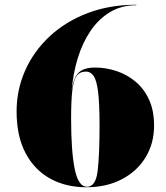

<svg xmlns="http://www.w3.org/2000/svg" viewBox="-20 -780 700 810"><path d="M630 -250Q630 -175 594.2 -116.2Q558.5 -57.5 494 -23.8Q429.5 10 344 10Q258.5 10 192.2 -26.2Q126 -62.5 88 -133.8Q50 -205 50 -310Q50 -401 86 -482.2Q122 -563.5 188.8 -626Q255.5 -688.5 348.5 -724.2Q441.5 -760 555 -760V-758Q492.5 -758 444 -728.8Q395.5 -699.5 361.5 -649Q327.5 -598.5 307.8 -533.8Q288 -469 282.5 -397.5Q288.5 -447 309.5 -471Q330.5 -495 381 -495Q426.5 -495 470.8 -480.5Q515 -466 551 -436.2Q587 -406.5 608.5 -360.2Q630 -314 630 -250ZM400 -250Q400 -342 394 -391.2Q388 -440.5 375.2 -459.2Q362.5 -478 343 -478Q317 -478 303.5 -459.8Q290 -441.5 285 -398.2Q280 -355 280 -280Q280 -142 295.2 -67Q310.5 8 347 8Q384 8 392 -59.5Q400 -127 400 -250Z"/></svg>

Font: Bodoni* 96pt Fatface
Style: Regular
Weight: 900
Version: Version 2.3